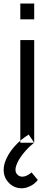

<svg xmlns="http://www.w3.org/2000/svg" viewBox="-28 -782 291 1052"><path d="M83.3 -762.5V-676H159.4V-762.5ZM83.3 -562.5H159.4V0H83.3ZM159.4 0 129.2 -44.8C71.9 -9.4 19.8 45.8 -1 107.3C-14.6 147.9 -8.3 189.6 17.7 216.7C43.8 247.9 90.6 259.4 131.2 240.6C152.1 232.3 167.7 218.8 179.2 204.2L144.8 162.5C122.9 182.3 88.5 197.9 66.7 174C54.2 161.5 55.2 141.7 60.4 127.1C67.7 103.1 83.3 79.2 101 57.3C117.7 36.5 137.5 16.7 159.4 0Z"/></svg>

Font: Manrope3
Style: Regular
Weight: 400
Width: 4
Designer: Mikhail Sharanda
Foundry: Mikhail Sharanda
Version: Version 3.000;PS 003.000;hotconv 1.0.88;makeotf.lib2.5.64775